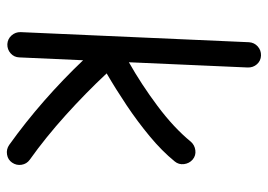

<svg xmlns="http://www.w3.org/2000/svg" viewBox="-130 -611 777 557"><g transform="rotate(90 258.5 -332.5)"><path d="M451.7 21Q443.4 33.2 428.2 35.6Q413.1 38.1 400.4 29.3Q335.4 -17.1 272.7 -72Q210 -127 154.8 -185.1L146.5 0Q146 15.1 134.8 25.1Q123.5 35.2 107.9 34.7Q92.8 33.7 82.8 22.5Q72.8 11.2 73.2 -3.9L102.5 -666.5Q103.5 -681.6 114.7 -691.7Q126 -701.7 141.1 -701.2Q156.2 -700.7 166.3 -689.5Q176.3 -678.2 175.8 -662.6L160.6 -317.9Q224.6 -354 287.6 -401.1Q350.6 -448.2 391.1 -497.6Q400.9 -508.8 416 -510.7Q431.2 -512.7 442.9 -502.9Q454.1 -493.2 456.1 -477.8Q458 -462.4 448.2 -450.7Q418 -413.6 375.2 -378.2Q332.5 -342.8 285.4 -311.3Q238.3 -279.8 192.9 -253.4Q249.5 -192.9 314.2 -134.5Q378.9 -76.2 443.4 -30.3Q455.6 -21.5 458 -6.6Q460.4 8.3 451.7 21Z"/></g></svg>

Font: Mikhak-DS1-FD Regular
Style: Regular
Weight: 400
Designer: Amin Abedi
Version: Version 3.2